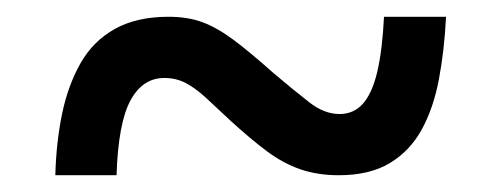

<svg xmlns="http://www.w3.org/2000/svg" viewBox="-20 -471 599 229"><path d="M46 -262Q47 -301 54 -335Q61 -369 76 -395.5Q91 -422 117 -436.5Q143 -451 181 -451Q204 -451 221.5 -444.5Q239 -438 258.5 -423.5Q278 -409 306 -384Q332 -362 349.5 -348.5Q367 -335 385 -335Q402 -335 413 -347.5Q424 -360 430 -385.5Q436 -411 438 -451H512Q510 -411 503.5 -376.5Q497 -342 483 -316.5Q469 -291 445 -276.5Q421 -262 384 -262Q359 -262 338.5 -269Q318 -276 298.5 -290.5Q279 -305 255 -327Q238 -343 225.5 -354.5Q213 -366 201.5 -372Q190 -378 176 -378Q150 -378 135.5 -351Q121 -324 119 -262Z"/></svg>

Font: Noto Serif Kannada
Style: Regular
Weight: 400
Designer: Universal Thirst, Indian Type Foundry and the Monotype Design Team
Foundry: Monotype Imaging Inc.
Version: Version 2.003